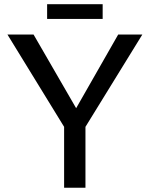

<svg xmlns="http://www.w3.org/2000/svg" viewBox="-20 -885 706 905"><path d="M650.9 -722.2 382.8 -287.1V0H282.2V-287.1L15.1 -722.2H138.2L338.9 -375L537.1 -722.2ZM463.9 -795.9H202.1V-865.2H463.9Z"/></svg>

Font: Perun
Style: Regular
Weight: 400
Version: Version 1.0000